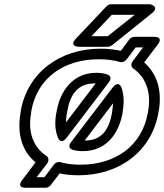

<svg xmlns="http://www.w3.org/2000/svg" viewBox="-20 -793 775 907"><path d="M446 -513C483 -513 517 -509 547 -500C558 -497 571 -503 577 -511L621 -569H656L607 -504C598 -492 599 -477 609 -470C666 -430 696 -362 680 -269L678 -259C651 -105 526 -15 360 -15C325 -15 293 -19 265 -27C254 -30 241 -24 235 -16L190 44H153L203 -21C212 -33 210 -50 200 -56C140 -95 110 -164 127 -259L128 -269C155 -423 280 -513 446 -513ZM728 -259 730 -269C747 -368 720 -447 661 -498L724 -581C755 -621 709 -619 709 -619H615C608 -619 597 -615 591 -607L551 -553C523 -559 489 -563 455 -563C261 -563 110 -449 78 -269L77 -259C59 -158 86 -77 148 -26L86 56C55 96 101 94 101 94H195C202 94 213 90 219 82L262 26C288 32 319 35 351 35C545 35 696 -79 728 -259ZM246 -259C238 -216 240 -177 253 -145C253 -145 265 -104 296 -144L494 -404C498 -409 513 -432 487 -441C471 -447 453 -449 435 -449C319 -449 263 -356 248 -269ZM296 -259 298 -269C311 -345 347 -399 426 -399H432L292 -215C292 -227 293 -244 296 -259ZM371 -79C488 -79 543 -170 559 -259L560 -269C567 -310 565 -345 555 -376C555 -376 543 -419 511 -378L316 -122C314 -119 294 -94 325 -85C339 -81 354 -79 371 -79ZM380 -129C424 -186 469 -247 514 -305C514 -294 512 -282 510 -269L509 -259C495 -181 461 -129 380 -129ZM508 -723H616L489 -622H412ZM504 -773C498 -773 489 -769 483 -763L340 -612C303 -573 352 -572 352 -572H490C495 -572 503 -575 509 -579L697 -730C738 -763 688 -773 688 -773Z"/></svg>

Font: Asimov
Style: XWidOuIt
Weight: 500
Designer: Google
Version: Version 2.000980; 2014